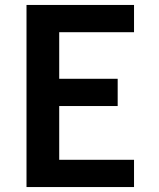

<svg xmlns="http://www.w3.org/2000/svg" viewBox="-20 -755 640 775"><path d="M87 0V-735H521V-625H219V-437H455V-327H219V-110H521V0Z"/></svg>

Font: Iosevka Custom XBdEx
Style: Regular
Weight: 800
Width: 7
Monospace: yes
Designer: Belleve Invis
Foundry: Belleve Invis
Version: Version 11.2.4; ttfautohint (v1.8.4)